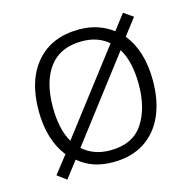

<svg xmlns="http://www.w3.org/2000/svg" viewBox="-91 -652 772 773"><g transform="rotate(-15 295.0 -265.5)"><path d="M533 -267Q533 -183 505.5 -121Q478 -59 424.5 -24.5Q371 10 294 10Q249 10 213.5 -2.5Q178 -15 150 -39L97 30L59 2L116 -71Q57 -146 57 -267Q57 -396 121 -469Q185 -542 298 -542Q341 -542 376 -530Q411 -518 438 -497L487 -561L526 -534L473 -465Q533 -390 533 -267ZM116 -267Q116 -222 124 -184.5Q132 -147 149 -118L407 -455Q387 -473 359.5 -483Q332 -493 297 -493Q207 -493 161.5 -433Q116 -373 116 -267ZM474 -267Q474 -312 465.5 -350.5Q457 -389 439 -418L181 -80Q201 -61 230 -50Q259 -39 295 -39Q388 -39 431 -102Q474 -165 474 -267Z"/></g></svg>

Font: Noto Sans Gurmukhi UI Light
Style: Regular
Weight: 300
Designer: Jelle Bosma - Monotype Design Team
Foundry: Monotype Imaging Inc.
Version: Version 2.004; ttfautohint (v1.8.4.7-5d5b)